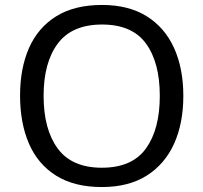

<svg xmlns="http://www.w3.org/2000/svg" viewBox="-20 -745 821 775"><path d="M720 -358Q720 -247 682.5 -164.5Q645 -82 572 -36Q499 10 391 10Q280 10 206.5 -36Q133 -82 97 -165Q61 -248 61 -359Q61 -469 97 -551Q133 -633 206.5 -679Q280 -725 392 -725Q499 -725 572 -679.5Q645 -634 682.5 -551.5Q720 -469 720 -358ZM156 -358Q156 -223 213 -145.5Q270 -68 391 -68Q513 -68 569 -145.5Q625 -223 625 -358Q625 -493 569 -569.5Q513 -646 392 -646Q271 -646 213.5 -569.5Q156 -493 156 -358Z"/></svg>

Font: Noto Sans Living
Style: Regular
Weight: 400
Designer: Monotype Design Team
Foundry: Monotype Imaging Inc.
Version: Version 2.013; ttfautohint (v1.8.4.7-5d5b)